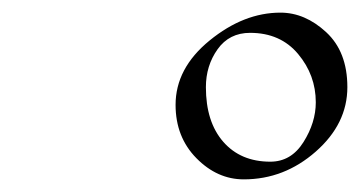

<svg xmlns="http://www.w3.org/2000/svg" viewBox="-20 -904 570 304"><path d="M258 -738Q258 -796 312 -840Q366 -884 424 -884Q463 -884 496.5 -853Q530 -822 530 -766Q530 -708 480 -664Q430 -620 366 -620Q324 -620 291 -653.5Q258 -687 258 -738ZM306 -766Q306 -711 333.5 -679.5Q361 -648 408 -648Q441 -648 460.5 -679Q480 -710 480 -742Q480 -785 452 -818.5Q424 -852 376 -852Q343 -852 324.5 -826Q306 -800 306 -766Z"/></svg>

Font: Miama Nueva
Style: Medium
Weight: 400
Italic angle: -28°
Version: Version 1.0